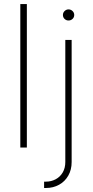

<svg xmlns="http://www.w3.org/2000/svg" viewBox="-20 -727 456 946"><path d="M112.3 0H80.1V-707H112.3ZM333 -530.3V71.3Q333 109.4 316.4 138.4Q299.8 167.5 271 183.3Q242.2 199.2 207 199.2H197.3V168H206.1Q232.4 168 254.4 156.2Q276.4 144.5 289.1 122.6Q301.8 100.6 301.8 71.3V-530.3ZM290 -653.3Q290 -664.6 298.3 -672.6Q306.6 -680.7 317.4 -680.7Q329.1 -680.7 337.4 -672.6Q345.7 -664.6 345.7 -653.3Q345.7 -641.6 337.4 -633.8Q329.1 -626 317.4 -626Q306.2 -626 298.1 -633.8Q290 -641.6 290 -653.3Z"/></svg>

Font: Pretendard Std Thin
Style: Regular
Weight: 100
Designer: Base glyphs from Inter by Rasmus Andersson; Hangeul glyphs from Noto Sans CJK(Source Han Sans) by Jang Soo-young and Kan
Foundry: Kil Hyung-jin
Version: Version 1.309